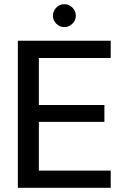

<svg xmlns="http://www.w3.org/2000/svg" viewBox="-20 -894 596 914"><path d="M65 0V-700H507V-618H165V-394H477V-314H165V-82H507V0ZM286 -765Q264 -765 248 -781Q232 -797 232 -819Q232 -842 248 -858Q264 -874 286 -874Q308 -874 324.5 -858Q341 -842 341 -819Q341 -797 324.5 -781Q308 -765 286 -765Z"/></svg>

Font: DM Sans 28pt Medium
Style: Regular
Weight: 500
Version: Version 4.004;gftools[0.9.30]